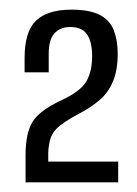

<svg xmlns="http://www.w3.org/2000/svg" viewBox="-20 -614 285 398"><path d="M33 -236V-293Q33 -338 47.5 -361.5Q62 -385 107 -406Q146 -424 158.5 -444.5Q171 -465 171 -498Q171 -527 160.5 -542.5Q150 -558 126 -558Q105 -558 93 -545Q81 -532 81 -503V-464H31V-494Q31 -549 55 -571.5Q79 -594 128 -594Q166 -594 187 -583Q208 -572 216 -551Q224 -530 224 -503Q224 -469 214.5 -446Q205 -423 188 -408Q171 -393 147 -380Q109 -360 96.5 -346.5Q84 -333 82 -315Q80 -306 80 -296.5Q80 -287 80 -279H225V-236Z"/></svg>

Font: Alumni Sans Thin Medium
Style: Regular
Weight: 500
Version: Version 1.018